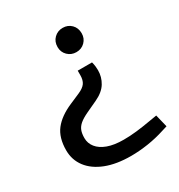

<svg xmlns="http://www.w3.org/2000/svg" viewBox="-170 -701 887 950"><g transform="rotate(-30 273.0 -225.5)"><path d="M367 -363.7Q370.7 -350.5 372.1 -338.6Q373.5 -326.8 373.5 -315.9Q373.5 -277 353.6 -244.3Q333.8 -211.7 287.5 -190.1L224.4 -160.7Q193.2 -146 176.6 -131.9Q160 -117.7 153.6 -100.5Q147.1 -83.3 147.1 -57.8Q147.1 -28.2 165.9 -4.6Q184.7 19.1 221.4 32.6Q258.1 46.1 312.4 46.1Q349.1 46.1 386.7 41.8Q424.2 37.5 464.6 30.4L510.7 22.7L528.2 94.3L498.7 103.3Q451.3 118.7 400.8 126.4Q350.2 134 303.9 134Q220.9 134 161.4 110.8Q101.8 87.5 70.3 45.8Q38.7 4.1 38.7 -50.5Q38.7 -122.8 72.5 -166.1Q106.3 -209.3 174.1 -238.4L232.1 -263.5Q261.5 -276.2 273.4 -292.9Q285.3 -309.5 285.3 -338.4V-363.7ZM326.2 -584.5Q355.6 -584.5 375.2 -564.9Q394.9 -545.3 394.9 -514.4Q394.9 -485.4 375.2 -465.7Q355.6 -446.1 326.2 -446.1Q297.2 -446.1 277.2 -465.7Q257.2 -485.4 257.2 -514.4Q257.2 -545.3 277.2 -564.9Q297.2 -584.5 326.2 -584.5Z"/></g></svg>

Font: REM Medium
Style: Regular
Weight: 500
Designer: Octavio Pardo
Foundry: Ashler Design
Version: Version 1.005;gftools[0.9.28]